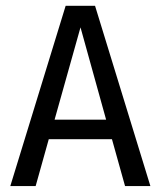

<svg xmlns="http://www.w3.org/2000/svg" viewBox="-20 -624 540 644"><path d="M250 -532.2 163.1 -222.7H335.9ZM200.2 -604.5H298.8L484.4 0H399.4L355.5 -157.2H143.6L99.6 0H14.6Z"/></svg>

Font: BabelStone Flags
Style: Regular
Weight: 400
Designer: Andrew West
Foundry: BabelStone
Version: Version 4.12